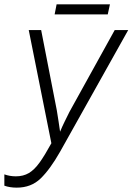

<svg xmlns="http://www.w3.org/2000/svg" viewBox="-31 -852 609 882"><path d="M46 10Q14 10 -11 1V-51Q14 -42 42 -42Q76 -42 101.5 -57Q127 -72 151 -105.5Q175 -139 205 -194L101 -714H158L230 -345Q234 -320 238 -294.5Q242 -269 245 -247Q254 -269 265.5 -292.5Q277 -316 288 -338L496 -714H558L245 -155Q199 -74 155.5 -32Q112 10 46 10ZM220 -786 229 -832H474L464 -786Z"/></svg>

Font: Noto Sans SemiCondensed Light
Style: Italic
Weight: 300
Width: 4
Italic angle: -12°
Designer: Monotype Design Team
Foundry: Monotype Imaging Inc.
Version: Version 2.013; ttfautohint (v1.8.4.7-5d5b)